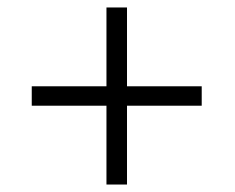

<svg xmlns="http://www.w3.org/2000/svg" viewBox="-20 -512 629 514"><path d="M265 -492H320V-281H520V-229H320V-18H265V-229H65V-281H265Z"/></svg>

Font: Renner* Light
Style: Light
Weight: 300
Version: Version 003.000 ; ttfautohint (v0.97) -l 8 -r 50 -G 200 -x 1